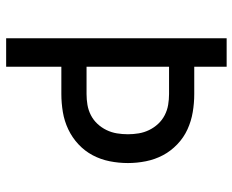

<svg xmlns="http://www.w3.org/2000/svg" viewBox="-88 -688 775 640"><g transform="rotate(90 300.0 -367.5)"><path d="M107 0V-735H202V-627H293Q323 -627 353 -622Q383 -617 410.5 -604.5Q438 -592 460.5 -570.5Q483 -549 497 -522.5Q511 -496 517 -466Q523 -436 523 -406Q523 -375 517 -345Q511 -315 497 -288.5Q483 -262 460.5 -241Q438 -220 410.5 -207Q383 -194 353 -189Q323 -184 293 -184H202V0ZM202 -268H293Q311 -268 329 -271Q347 -274 363.5 -282.5Q380 -291 392.5 -304.5Q405 -318 413 -334.5Q421 -351 424 -369Q427 -387 427 -406Q427 -424 424 -442Q421 -460 413 -476.5Q405 -493 392.5 -506.5Q380 -520 363.5 -528.5Q347 -537 329 -540Q311 -543 293 -543H202Z"/></g></svg>

Font: Iosevka Fixed Curly Md Ex
Style: Regular
Weight: 500
Width: 7
Monospace: yes
Designer: Belleve Invis
Foundry: Belleve Invis
Version: Version 30.1.2